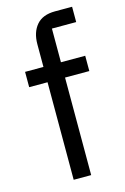

<svg xmlns="http://www.w3.org/2000/svg" viewBox="-115 -794 553 848"><g transform="rotate(-15 162.0 -370.0)"><path d="M113 -446H29V-516H113V-620Q113 -674 141 -707Q169 -740 226 -740H304V-670H193V-516H304V-446H193V0H113Z"/></g></svg>

Font: IBM Plex Sans Thai Looped
Style: Regular
Weight: 400
Designer: Mike Abbink, Paul van der Laan, Pieter van Rosmalen, Ben Mitchell, Mark Frömberg
Foundry: Bold Monday
Version: Version 1.1